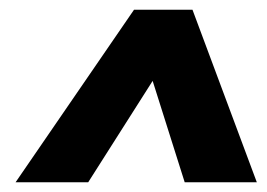

<svg xmlns="http://www.w3.org/2000/svg" viewBox="-20 -911 547 394"><path d="M12 -537 255 -891H375L507 -537H359L267 -828H346L161 -537Z"/></svg>

Font: Bitter Thin ExtraBold
Style: Italic
Weight: 800
Italic angle: -9°
Version: Version 2.002